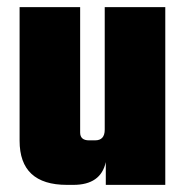

<svg xmlns="http://www.w3.org/2000/svg" viewBox="-20 -519 524 539"><path d="M274 -499H444V0H277V-64Q263 0 186 0H168Q35 0 35 -124V-499H205V-147Q205 -125 230 -125H247Q274 -125 274 -155Z"/></svg>

Font: Teko
Style: Bold
Weight: 700
Designer: Manushi Parikh, Jonny Pinhorn
Foundry: Indian Type Foundry
Version: Version 1.106;PS 1.0;hotconv 1.0.78;makeotf.lib2.5.61930; tt